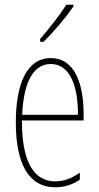

<svg xmlns="http://www.w3.org/2000/svg" viewBox="-20 -783 420 813"><path d="M291 -756V-763H261C227 -711 195 -671 150 -618V-606H164C203 -643 258 -707 291 -756ZM195 -537C94 -537 47 -429 47 -264C47 -94 99 10 214 10C255 10 290 -3 318 -22V-52C283 -27 249 -15 214 -15C119 -15 72 -106 73 -273H334V-301C334 -421 300 -537 195 -537ZM195 -512C278 -512 311 -414 310 -297H74C80 -442 125 -512 195 -512Z"/></svg>

Font: Noto Sans Georgian ExtraCondensed Thin
Style: Regular
Weight: 100
Width: 2
Designer: Monotype Design Team, Akaki Razmadze
Foundry: Google LLC
Version: Version 2.005